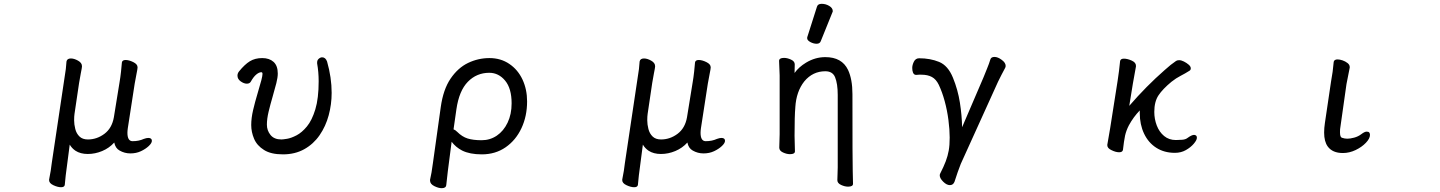

<svg xmlns="http://www.w3.org/2000/svg" viewBox="-20 -790 7540 1005"><path d="M618 -463Q620 -476 637.5 -476Q655 -476 677.5 -465Q700 -454 700 -438V-436Q700 -430 694.5 -403Q689 -376 685 -352Q651 -133 649 -119Q647 -105 647 -95Q647 -51 674 -51Q707 -51 733 -63Q747 -68 756 -68Q775 -68 775 -53Q775 -41 758.5 -25.5Q742 -10 717.5 1.5Q693 13 662.5 13Q632 13 606 -2Q584 -14 578 -44Q552 -15 515 0.5Q478 16 439.5 16Q401 16 375 -1Q356 -14 345 -33Q327 102 324 128L319 178Q317 190 299.5 190Q282 190 259.5 179.5Q237 169 237 153V150Q247 101 251 63Q322 -408 324.5 -428.5Q327 -449 328 -468Q331 -484 351 -484Q368 -484 388.5 -472.5Q409 -461 409 -444V-441Q409 -436 403 -406.5Q397 -377 394 -356L370 -194Q368 -181 368 -160Q368 -139 374 -115Q380 -91 396 -75.5Q412 -60 440 -60Q487 -60 526.5 -89.5Q566 -119 576 -176L606 -361Q610 -384 613.5 -415.5Q617 -447 618 -463Z M1640 -459V-463Q1640 -475 1648 -482Q1657 -490 1666 -490Q1684 -490 1692 -468Q1716 -384 1716 -304Q1716 -244 1700.5 -186.5Q1685 -129 1653 -82.5Q1621 -36 1572.5 -9Q1524 18 1461 18Q1398 18 1362 -5Q1325 -28 1310 -63.5Q1295 -99 1295 -135.5Q1295 -172 1305 -214.5Q1315 -257 1327.5 -298.5Q1340 -340 1348 -370Q1354 -394 1354 -403Q1354 -412 1348 -412Q1336 -412 1321.5 -400Q1307 -388 1293 -363Q1287 -352 1272 -352Q1257 -352 1240 -364Q1223 -376 1223 -394Q1223 -406 1231 -416Q1261 -453 1288 -469.5Q1315 -486 1352.5 -486Q1390 -486 1412 -466Q1434 -446 1434 -405Q1434 -385 1426.5 -355Q1419 -325 1407 -284Q1395 -243 1386 -205.5Q1377 -168 1377 -137.5Q1377 -107 1396 -83.5Q1415 -60 1453 -60Q1461 -60 1482.5 -63.5Q1504 -67 1532 -81.5Q1560 -96 1586.5 -128Q1613 -160 1630.5 -217.5Q1648 -275 1648 -365Q1648 -413 1640 -458Z M2739 -259Q2739 -182 2709.5 -119Q2680 -56 2626.5 -19Q2573 18 2502 18Q2439 18 2399 -2Q2366 -19 2344 -48Q2318 149 2316 178V179Q2314 195 2292 195Q2275 195 2253 184Q2231 173 2231 155V152V151Q2239 118 2246 64L2287 -229Q2300 -322 2338.5 -378.5Q2377 -435 2430 -460.5Q2483 -486 2542 -486Q2601 -486 2646 -455.5Q2691 -425 2715 -373.5Q2739 -322 2739 -259ZM2658 -249Q2658 -327 2624 -368Q2590 -409 2541 -409Q2475 -409 2429 -362Q2383 -315 2369 -218L2354 -113Q2363 -110 2373 -100Q2399 -74 2428 -65Q2457 -56 2501 -56Q2545 -56 2580.5 -80Q2616 -104 2637 -148Q2658 -192 2658 -249Z M3618 -463Q3620 -476 3637.5 -476Q3655 -476 3677.5 -465Q3700 -454 3700 -438V-436Q3700 -430 3694.5 -403Q3689 -376 3685 -352Q3651 -133 3649 -119Q3647 -105 3647 -95Q3647 -51 3674 -51Q3707 -51 3733 -63Q3747 -68 3756 -68Q3775 -68 3775 -53Q3775 -41 3758.5 -25.5Q3742 -10 3717.5 1.5Q3693 13 3662.5 13Q3632 13 3606 -2Q3584 -14 3578 -44Q3552 -15 3515 0.5Q3478 16 3439.5 16Q3401 16 3375 -1Q3356 -14 3345 -33Q3327 102 3324 128L3319 178Q3317 190 3299.5 190Q3282 190 3259.5 179.5Q3237 169 3237 153V150Q3247 101 3251 63Q3322 -408 3324.5 -428.5Q3327 -449 3328 -468Q3331 -484 3351 -484Q3368 -484 3388.5 -472.5Q3409 -461 3409 -444V-441Q3409 -436 3403 -406.5Q3397 -377 3394 -356L3370 -194Q3368 -181 3368 -160Q3368 -139 3374 -115Q3380 -91 3396 -75.5Q3412 -60 3440 -60Q3487 -60 3526.5 -89.5Q3566 -119 3576 -176L3606 -361Q3610 -384 3613.5 -415.5Q3617 -447 3618 -463Z M4256 -754Q4260 -770 4281 -770Q4302 -770 4320.5 -759Q4339 -748 4339 -732Q4339 -728 4337 -725L4276 -574Q4271 -561 4254.5 -561Q4238 -561 4221.5 -570Q4205 -579 4205 -590Q4205 -597 4207 -600ZM4419 187Q4402 187 4382.5 178Q4363 169 4363 153Q4364 137 4364 121.5Q4364 106 4365 86V-293Q4365 -352 4351 -386Q4338 -417 4300 -417Q4234 -417 4190 -364Q4148 -311 4143 -229V-228Q4139 -184 4139 -79Q4139 -56 4141 2Q4141 17 4115 17Q4098 17 4078.5 8Q4059 -1 4059 -17Q4059 -44 4061 -88V-395Q4058 -458 4058 -471Q4058 -487 4084 -487Q4101 -487 4120.5 -478Q4140 -469 4140 -453L4139 -408Q4161 -439 4199 -462Q4247 -491 4300 -491Q4387 -491 4419 -424Q4442 -375 4442 -297Q4442 71 4443.5 104Q4445 137 4445 172Q4445 187 4419 187Z M5147 -432Q5157 -456 5164 -479Q5168 -492 5185.5 -492Q5203 -492 5223 -477Q5244 -462 5244 -445Q5244 -439 5241 -434Q5233 -420 5222 -398Q5211 -376 5204 -362L5009 68Q5003 84 4993 111L4976 162Q4969 179 4952 179Q4935 179 4917 161Q4899 143 4899 128Q4899 123 4901 119Q4920 82 4930.5 54Q4941 26 4946 -2Q4951 -29 4951 -70Q4951 -111 4944.5 -161.5Q4938 -212 4925 -260Q4912 -308 4894 -346Q4880 -375 4858 -387Q4836 -399 4803 -399H4790Q4784 -399 4776 -398H4775Q4764 -398 4759 -410Q4755 -420 4755 -434.5Q4755 -449 4763 -466Q4772 -485 4791 -485Q4849 -485 4895.5 -466Q4942 -447 4968 -383.5Q4994 -320 5004.5 -252.5Q5015 -185 5016 -124L5128 -385Z M5843 -470Q5845 -483 5863 -483Q5881 -483 5903.5 -473Q5926 -463 5926 -446V-442Q5919 -407 5910 -353L5891 -236Q5980 -339 6076 -423Q6109 -453 6136 -471Q6142 -475 6152.5 -475Q6163 -475 6177 -468Q6191 -461 6202 -451.5Q6213 -442 6213 -432.5Q6213 -423 6205 -419Q6183 -405 6159.5 -393Q6136 -381 6112 -362Q6066 -324 6044 -291Q6022 -258 6022 -204Q6022 -167 6035 -133Q6048 -99 6073.5 -78Q6099 -57 6135 -57Q6152 -57 6169 -58.5Q6186 -60 6196 -68Q6218 -84 6230 -84Q6236 -84 6240.5 -80.5Q6245 -77 6245 -69Q6245 -57 6229 -38Q6213 -19 6187.5 -4.5Q6162 10 6130 10Q6074 10 6032.5 -16.5Q5991 -43 5968.5 -90.5Q5946 -138 5946 -198V-212Q5913 -178 5889 -134Q5875 -107 5869 -80Q5863 -51 5858 -6Q5856 7 5838 7Q5820 7 5798 -4Q5776 -14 5776 -30V-32L5791 -119L5830 -367Q5838 -418 5843 -470Z M6961 -466Q6964 -479 6981 -479Q6993 -479 7007.5 -474Q7022 -469 7033.5 -460Q7045 -451 7045 -439V-436L7028 -350Q6995 -121 6994.5 -113.5Q6994 -106 6994 -98Q6994 -72 7004 -69Q7018 -64 7032.5 -64Q7047 -64 7068 -69.5Q7089 -75 7106 -88Q7123 -101 7133.5 -101Q7144 -101 7147.5 -96Q7151 -91 7151 -84Q7151 -65 7129.5 -42.5Q7108 -20 7075.5 -4.5Q7043 11 7009 11Q6955 11 6930 -23Q6911 -49 6911 -96Q6911 -120 6915 -146L6947 -362Q6957 -415 6961 -465Z"/></svg>

Font: Moon Stars Kai HW
Style: Bold
Weight: 700
Designer: GuiWonder
Version: Version 1.101